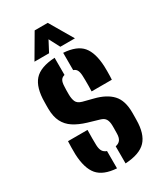

<svg xmlns="http://www.w3.org/2000/svg" viewBox="-196 -848 794 933"><g transform="rotate(-30 201.5 -381.5)"><path d="M32.7 -152Q32.2 -169.5 32.6 -192Q33 -214.6 33.7 -224.9H143.1Q142.5 -197.8 142.5 -175.6Q142.5 -153.3 143 -139.1Q143.9 -117 151.5 -105.1Q159.2 -93.3 173.9 -88.6V8.5Q100.2 3.6 68.1 -34.1Q36.1 -71.9 32.7 -152ZM221.9 8.5V-87.3Q240.8 -91.3 249.4 -103.5Q258 -115.7 258.2 -139.1Q258.4 -152.2 258.4 -157Q258.5 -161.8 258.6 -166.3Q258.6 -170.8 258.5 -183.1Q258.2 -204.8 250.7 -218.2Q243.1 -231.6 223.1 -237.4L159.4 -256.1Q117.6 -268.7 88.7 -287.5Q59.8 -306.3 44.9 -335.7Q30 -365 29.6 -409Q29.5 -418.8 29.6 -427.6Q29.7 -436.5 29.9 -445.5Q30.1 -527.2 63.9 -565.6Q97.7 -604 179.9 -608.5V-512.2Q164.7 -508.3 158.4 -497.1Q152.1 -485.9 151.5 -464.9Q151 -451.9 150.6 -444.7Q150.3 -437.4 150.5 -419.4Q150.7 -395.2 157.6 -379.2Q164.5 -363.2 189.4 -356.2L246.1 -341.6Q309.5 -325.8 341.6 -291.3Q373.8 -256.9 373.8 -189.5Q373.8 -180.1 373.7 -169.3Q373.6 -158.6 373.4 -148.8Q372.9 -69.9 337.9 -32.9Q302.9 4.1 221.9 8.5ZM253.9 -377Q254.5 -388.3 254.7 -405.7Q254.9 -423.1 254.7 -439.7Q254.5 -456.3 254 -464.9Q253.1 -485 247.3 -496.1Q241.5 -507.2 228 -511.4V-608.5Q302.2 -603.6 333.6 -566.4Q364.9 -529.2 368.4 -451.1Q368.8 -439.6 368.8 -425Q368.8 -410.5 368.4 -397.2Q368 -384 367.4 -377ZM85.7 -640.9 162.5 -772.1H235.9L312.7 -640.9H230.8L199.3 -701.1L167.6 -640.9Z"/></g></svg>

Font: Big Shoulders Stencil Display SC Thin
Style: Regular
Weight: 100
Designer: Patric King
Foundry: XO Type Co
Version: Version 2.001